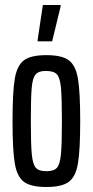

<svg xmlns="http://www.w3.org/2000/svg" viewBox="-20 -738 370 766"><path d="M30 -255Q30 -371 39 -424Q48 -477 75.5 -497.5Q103 -518 165 -518Q227 -518 254.5 -497.5Q282 -477 291 -424Q300 -371 300 -255Q300 -139 291 -86Q282 -33 254.5 -12.5Q227 8 165 8Q103 8 75.5 -12.5Q48 -33 39 -86Q30 -139 30 -255ZM227 -255Q227 -351 223 -390Q219 -429 206.5 -442Q194 -455 162 -455Q134 -455 122 -441Q110 -427 106.5 -387.5Q103 -348 103 -255Q103 -160 107 -121Q111 -82 123 -68.5Q135 -55 165 -55Q195 -55 207 -68.5Q219 -82 223 -121Q227 -160 227 -255ZM130 -573V-578L151 -718H222V-713L188 -573Z"/></svg>

Font: Saira Ultra Condensed Medium
Style: Regular
Weight: 500
Width: 1
Designer: Hector Gatti with collaboration of the Omnibus-Type team
Foundry: Omnibus-Type
Version: Version 1.001; ttfautohint (v1.8)